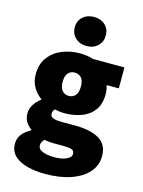

<svg xmlns="http://www.w3.org/2000/svg" viewBox="-137 -813 820 1098"><g transform="rotate(15 273.0 -264.0)"><path d="M240 206Q183 206 135 193.5Q87 181 58.5 154Q30 127 30 82Q30 23 100 -14V-18Q81 -32 67.5 -52.5Q54 -73 54 -104Q54 -130 69.5 -155Q85 -180 110 -198V-202Q83 -220 62.5 -253.5Q42 -287 42 -330Q42 -392 72.5 -432.5Q103 -473 152 -492.5Q201 -512 256 -512Q300 -512 336 -500H522V-376H450Q453 -367 455.5 -353Q458 -339 458 -324Q458 -265 431 -228.5Q404 -192 358 -175Q312 -158 256 -158Q231 -158 200 -165Q188 -154 188 -136Q188 -120 204.5 -113Q221 -106 258 -106H333Q427 -106 478.5 -75.5Q530 -45 530 24Q530 78 494.5 119Q459 160 394 183Q329 206 240 206ZM256 -260Q280 -260 295 -277Q310 -294 310 -330Q310 -365 295 -381.5Q280 -398 256 -398Q232 -398 217 -381.5Q202 -365 202 -330Q202 -294 217 -277Q232 -260 256 -260ZM268 100Q310 100 338 87.5Q366 75 366 54Q366 34 348.5 29Q331 24 299 24H260Q230 24 214.5 22.5Q199 21 188 18Q170 36 170 54Q170 78 197.5 89Q225 100 268 100ZM280 -562Q240 -562 214 -586.5Q188 -611 188 -648Q188 -686 214 -710Q240 -734 280 -734Q321 -734 346.5 -710Q372 -686 372 -648Q372 -611 346.5 -586.5Q321 -562 280 -562Z"/></g></svg>

Font: Assistant ExtraBold
Style: Regular
Weight: 800
Designer: Hebrew By Ben Nathan, Latin by Paul Hunt
Version: Version 3.000